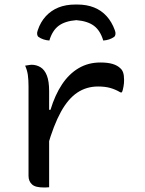

<svg xmlns="http://www.w3.org/2000/svg" viewBox="-20 -824 640 848"><path d="M190 -339H203Q223 -405 254 -451.5Q285 -498 327.5 -523Q370 -548 423 -548Q456 -548 477.5 -541.5Q499 -535 512 -522Q520 -515 524 -503Q528 -491 528 -471Q528 -464 527.5 -456.5Q527 -449 525.5 -442Q524 -435 522.5 -428Q521 -421 518 -416H512Q490 -429 467 -435.5Q444 -442 413 -442Q362 -442 321.5 -415Q281 -388 249 -330Q217 -272 190 -178ZM197 3Q193 3 189 3.5Q185 4 181.5 4Q178 4 173 4Q156 4 143 1Q130 -2 122 -9Q114 -16 110 -25.5Q106 -35 106 -47Q106 -89 106 -129Q106 -169 106 -208.5Q106 -248 106 -287Q106 -326 106 -364.5Q106 -403 106 -442Q106 -472 103 -493Q100 -514 91 -534Q96 -535 100.5 -535.5Q105 -536 110 -537Q115 -538 119 -538Q141 -538 159 -527Q177 -516 187 -490.5Q197 -465 197 -422Q197 -378 197 -335Q197 -292 197 -248.5Q197 -205 197 -162.5Q197 -120 197 -78.5Q197 -37 197 3ZM317 -735Q267 -731 239 -710Q211 -689 198 -645Q184 -646 172 -650Q160 -654 150 -661Q145 -665 144 -673Q143 -681 147 -691Q159 -727 182.5 -752.5Q206 -778 238.5 -791Q271 -804 313 -804H321Q363 -804 395.5 -791Q428 -778 451 -752.5Q474 -727 487 -691Q491 -681 490 -673Q489 -665 484 -661Q474 -654 462 -650Q450 -646 436 -645Q423 -689 395 -710Q367 -731 317 -735Z"/></svg>

Font: Recursive Monospace Casual
Style: Regular
Weight: 400
Version: Version 1.047